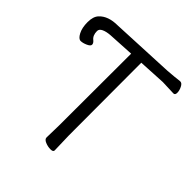

<svg xmlns="http://www.w3.org/2000/svg" viewBox="-217 -844 990 990"><g transform="rotate(45 277.5 -349.5)"><path d="M447 -702Q470 -704 494 -706Q518 -708 530 -710H533Q545 -710 554 -692Q563 -674 563 -657.5Q563 -641 551 -641L471 -644L322 -636L323 -106L326 0Q326 11 306.5 11Q287 11 268 3Q249 -5 249 -18L251 -107L252 -632L110 -624Q81 -622 63 -613.5Q45 -605 45 -590Q45 -558 65 -543Q77 -533 77 -522.5Q77 -512 57 -503Q37 -494 21.5 -494Q6 -494 -8 -520.5Q-22 -547 -22 -588Q-22 -629 -3 -649Q31 -686 101 -686Z"/></g></svg>

Font: LXGW WenKai
Style: Regular
Weight: 400
Designer: LXGW / Fontworks Inc.
Foundry: LXGW / Fontworks Inc.
Version: Version 1.520; June 14, 2025